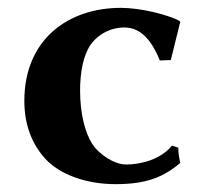

<svg xmlns="http://www.w3.org/2000/svg" viewBox="-20 -459 512 489"><path d="M297 -389C336 -389 365 -360 387 -305L415 -306L439 -403L437 -406C406 -422 338 -439 288 -439C154 -439 42 -359 42 -202C42 -140 62 -91 96 -54C132 -15 199 10 274 10C350 10 394 -6 439 -44C437 -54 434 -67 434 -83L418 -88C390 -54 341 -40 301 -40C272 -40 232 -65 214 -94C196 -123 184 -171 184 -228C184 -276 192 -314 208 -341C228 -372 262 -389 297 -389Z"/></svg>

Font: Libertinus Sans
Style: Bold
Weight: 700
Designer: Philipp H. Poll, Khaled Hosny
Foundry: Caleb Maclennan
Version: Version 7.050;RELEASE